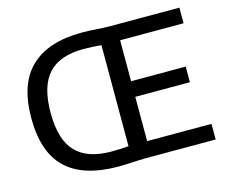

<svg xmlns="http://www.w3.org/2000/svg" viewBox="-104 -890 1229 1039"><g transform="rotate(-15 510.0 -370.0)"><path d="M983.5 -87.5V0H594.5Q579 0 556 1Q533 2 522 2.5Q467 5.5 438.5 5.5Q243.5 5.5 146.5 -85.8Q49.5 -177 49.5 -370Q49.5 -560.5 147 -653.5Q244.5 -746.5 434 -746.5Q470.5 -746.5 517.5 -743Q568.5 -740 590.5 -740H978.5V-652.5H623V-423H929V-335.5H623V-87.5ZM518.5 -653Q469 -658 417.5 -658Q286.5 -658 222.2 -589Q158 -520 158 -369.5Q158 -219.5 223.2 -151.2Q288.5 -83 420.5 -83Q481 -83 518.5 -87Z"/></g></svg>

Font: Encode Sans Medium
Style: Regular
Weight: 500
Designer: Multiple Designers
Foundry: Impallari Type
Version: Version 2.000